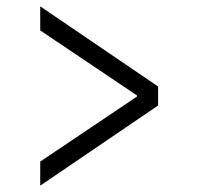

<svg xmlns="http://www.w3.org/2000/svg" viewBox="-20 -635 640 606"><path d="M107 -49 479 -302V-362L107 -615V-539L412 -334V-330L107 -125V-49Z"/></svg>

Font: Source Code Variable
Style: Italic
Weight: 400
Italic angle: -11°
Monospace: yes
Designer: Paul D. Hunt, Teo Tuominen
Foundry: Adobe Systems Incorporated
Version: Version 1.005;PS 1.0;hotconv 16.6.54;makeotf.lib2.5.65590